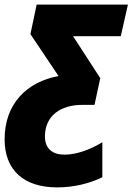

<svg xmlns="http://www.w3.org/2000/svg" viewBox="-40 -573 575 833"><path d="M208 240C276 240 344 225 404 196V44C351 77 290 98 240 98C190 98 155 74 155 19C155 -71 223 -118 317 -118H370L395 -234L277 -416H484L515 -553H119L92 -425L214 -243C75 -218 -20 -121 -20 31C-20 167 65 240 208 240Z"/></svg>

Font: Noto Sans Condensed Black
Style: Italic
Weight: 900
Width: 3
Italic angle: -12°
Designer: Monotype Design Team
Foundry: Monotype Imaging Inc.
Version: Version 2.013